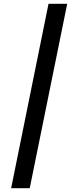

<svg xmlns="http://www.w3.org/2000/svg" viewBox="-20 -830 414 1017"><path d="M39 167 237 -810H336L137.5 167Z"/></svg>

Font: Libre Caslon Text
Style: Regular
Weight: 400
Designer: Pablo Impallari, Rodrigo Fuenzalida, Katja Schimmel
Foundry: Pablo Impallari, Rodrigo Fuenzalida
Version: Version 2.000